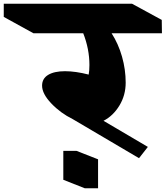

<svg xmlns="http://www.w3.org/2000/svg" viewBox="-158 -806 882 1022"><path d="M436 -629Q472 -573 491.5 -504.5Q511 -436 511 -366Q511 -299 477.5 -244Q444 -189 393 -163L629 -24L582 36L229 -172Q164 -204 115 -255.5Q66 -307 66 -350Q66 -388 98.5 -407.5Q131 -427 188 -427Q244 -427 314 -409Q318 -430 318 -460Q318 -545 285 -629H20L-138 -716V-786H545L703 -700L704 -629ZM364 196H293L179 151V-3H249L364 42Z"/></svg>

Font: Inknut Antiqua ExtraBold
Style: Regular
Weight: 800
Designer: Claus Eggers Sørensen
Foundry: Claus Eggers Sørensen
Version: Version 1.003; ttfautohint (v1.8.2) -l 8 -r 50 -G 200 -x 14 